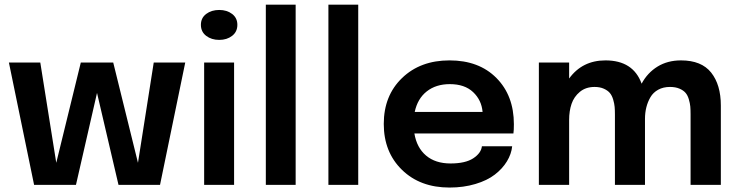

<svg xmlns="http://www.w3.org/2000/svg" viewBox="-20 -802 3208 833"><path d="M127.9 0 18.6 -530.8H154.8L224.1 -95.7L330.6 -530.8H471.2L578.6 -95.7L647 -530.8H783.7L674.3 0H494.1L400.9 -398.9L309.6 0Z M931.2 -628.9Q897.5 -628.9 874.5 -646.5Q851.6 -664.1 851.6 -694.3Q851.6 -724.1 874.5 -741.5Q897.5 -758.8 931.2 -758.8Q964.4 -758.8 987.1 -741.5Q1009.8 -724.1 1009.8 -694.3Q1009.8 -664.1 987.1 -646.5Q964.4 -628.9 931.2 -628.9ZM865.7 0V-530.8H995.6V0Z M1262.7 -781.7V0H1133.3V-781.7Z M1534.2 -781.7V0H1404.8V-781.7Z M2202.1 -167.5Q2198.7 -133.8 2179.4 -102.1Q2160.2 -70.3 2127 -44.7Q2093.8 -19 2042.5 -3.7Q1991.2 11.7 1930.2 11.7Q1802.7 11.7 1723.9 -65.2Q1645 -142.1 1645 -264.2Q1645 -387.2 1724.4 -463.6Q1803.7 -540 1930.2 -540Q2058.1 -540 2133.8 -463.6Q2209.5 -387.2 2209.5 -263.2Q2209.5 -236.8 2207.5 -223.1H1777.8Q1788.1 -161.1 1828.6 -127Q1869.1 -92.8 1934.6 -92.8Q1999 -92.8 2033.2 -115.2Q2067.4 -137.7 2070.8 -167.5ZM1931.6 -437Q1871.6 -437 1831.5 -405.5Q1791.5 -374 1779.3 -316.4H2073.7Q2069.3 -367.7 2032.7 -402.3Q1996.1 -437 1931.6 -437Z M2317.9 0V-530.8H2449.2V-461.4Q2506.3 -540 2606.9 -540Q2727.1 -540 2763.7 -439Q2789.1 -486.3 2832.8 -513.2Q2876.5 -540 2934.6 -540Q3023.4 -540 3065.4 -487.1Q3107.4 -434.1 3107.4 -344.2V0H2976.1V-305.7Q2976.1 -325.7 2974.9 -339.8Q2973.6 -354 2968.5 -371.3Q2963.4 -388.7 2954.1 -399.4Q2944.8 -410.2 2927.7 -417.5Q2910.6 -424.8 2886.7 -424.8Q2857.4 -424.8 2835.7 -412.8Q2814 -400.9 2802 -380.4Q2790 -359.9 2784.2 -336.4Q2778.3 -313 2778.3 -286.1V0H2647.9V-304.7Q2647.9 -323.7 2646.7 -337.9Q2645.5 -352.1 2640.4 -369.6Q2635.3 -387.2 2626.2 -398.2Q2617.2 -409.2 2600.1 -417Q2583 -424.8 2559.6 -424.8Q2521.5 -424.8 2495.8 -403.6Q2470.2 -382.3 2459.7 -351.3Q2449.2 -320.3 2449.2 -281.7V0Z"/></svg>

Font: Epilogue SemiBold
Style: Regular
Weight: 600
Designer: Tyler Finck
Foundry: Etcetera Type Co
Version: Version 2.112